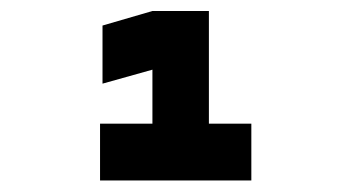

<svg xmlns="http://www.w3.org/2000/svg" viewBox="-20 -713 626 342"><path d="M158.2 -391.6V-492.7H251.5V-588.9L162.6 -564V-667.5L251.5 -693.4H352.1V-492.7H427.7V-391.6Z"/></svg>

Font: Cascadia Code NF
Style: Bold
Weight: 700
Monospace: yes
Designer: Aaron Bell
Foundry: Saja Typeworks
Version: Version 2404.023; ttfautohint (v1.8.4)